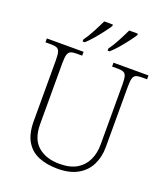

<svg xmlns="http://www.w3.org/2000/svg" viewBox="-166 -1046 1019 1170"><g transform="rotate(20 343.5 -460.5)"><path d="M345 10Q274 10 221 -12Q168 -34 139 -83.5Q110 -133 110 -214V-606Q110 -643 105 -660.5Q100 -678 86.5 -683.5Q73 -689 48 -689H13V-714H251V-689H215Q191 -689 177.5 -683.5Q164 -678 158.5 -660Q153 -642 153 -605V-210Q153 -113 205.5 -67.5Q258 -22 346 -22Q415 -22 458 -48Q501 -74 521.5 -118.5Q542 -163 542 -216V-606Q542 -643 537 -660.5Q532 -678 518.5 -683.5Q505 -689 481 -689H445V-714H672V-689H639Q614 -689 600.5 -683.5Q587 -678 582 -660Q577 -642 577 -605V-215Q577 -150 551.5 -99Q526 -48 474.5 -19Q423 10 345 10ZM386 -784Q408 -814 430 -855.5Q452 -897 468 -931H524V-921Q513 -904 491.5 -875.5Q470 -847 445.5 -818.5Q421 -790 399 -771H386ZM224 -784Q246 -814 268 -855.5Q290 -897 306 -931H362V-921Q351 -904 329.5 -875.5Q308 -847 283.5 -818.5Q259 -790 238 -771H224Z"/></g></svg>

Font: Noto Serif Hebrew ExtraLight
Style: Regular
Weight: 250
Version: Version 2.003